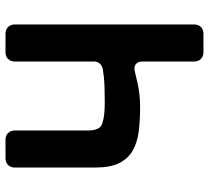

<svg xmlns="http://www.w3.org/2000/svg" viewBox="-50 -690 740 679"><g transform="rotate(-90 319.5 -350.0)"><path d="M442 -33V-215Q442 -233 431.5 -240Q421 -247 404 -242Q394 -240 384.5 -237.5Q375 -235 365 -233Q325 -224 283 -224Q234 -224 194.5 -229Q155 -234 126.5 -250.5Q98 -267 82.5 -298.5Q67 -330 67 -383V-667Q67 -682 76 -691Q85 -700 100 -700H165Q180 -700 189 -691Q198 -682 198 -667V-410Q198 -386 205 -373Q211 -359 233 -355Q254 -349 299 -349Q328 -349 357 -350Q386 -351 415 -356Q427 -358 434.5 -366.5Q442 -375 442 -387V-667Q442 -682 451 -691Q460 -700 475 -700H540Q555 -700 564 -691Q573 -682 573 -667V-33Q573 -18 564 -9Q555 0 540 0H475Q460 0 451 -9Q442 -18 442 -33Z"/></g></svg>

Font: Higure Gothic Black
Style: Regular
Weight: 900
Designer: Yoshimichi Ohira
Foundry: Positype
Version: Version 1.000